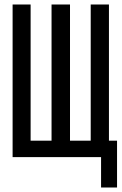

<svg xmlns="http://www.w3.org/2000/svg" viewBox="-20 -714 540 853"><path d="M500 -89V119H429V-89ZM36 -694H116V-89H209V-694H291V-89H383V-694H464V-16H36Z"/></svg>

Font: D2Coding ligature
Style: Regular
Weight: 400
Monospace: yes
Designer: Yong-Rak Park; Jeong-Hwan Yoon; Sang-Min Lee;
Foundry: NHN Corporation
Version: Version 1.3.2; Build 20180524